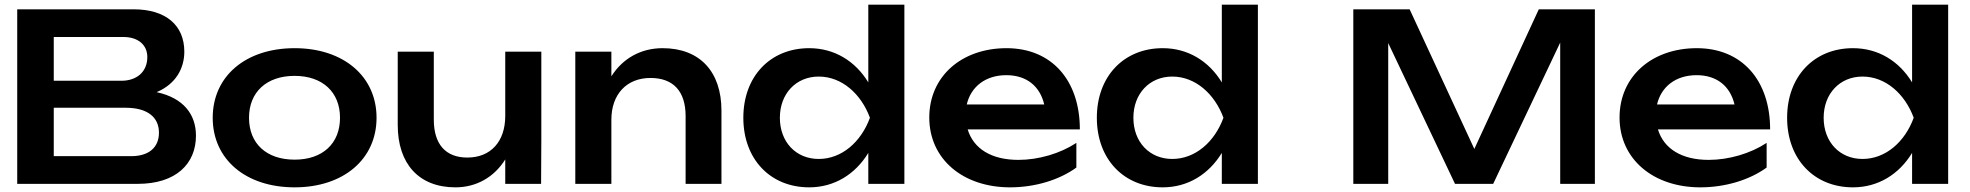

<svg xmlns="http://www.w3.org/2000/svg" viewBox="-20 -790 8463 825"><path d="M653 -394C738 -430 772 -499 772 -568C772 -681 693 -750 554 -750H54V0H572C736 0 822 -86 822 -207C822 -298 769 -369 653 -394ZM211 -327H520C614 -327 663 -286 663 -220C663 -155 618 -119 544 -119H211ZM211 -631H510C576 -631 613 -595 613 -545C613 -480 566 -443 502 -443H211Z M1246 15C1456 15 1598 -106 1598 -284C1598 -462 1456 -583 1246 -583C1035 -583 894 -462 894 -284C894 -106 1035 15 1246 15ZM1246 -104C1125 -104 1050 -173 1050 -284C1050 -394 1125 -464 1246 -464C1366 -464 1441 -394 1441 -284C1441 -173 1366 -104 1246 -104Z M2305 0 2306 -188V-568H2151V-292C2151 -182 2089 -113 1988 -113C1895 -113 1844 -170 1844 -276V-568H1689V-253C1689 -87 1779 15 1937 15C2026 15 2103 -28 2151 -105V0Z M2827 -583C2735 -583 2656 -540 2607 -462V-568H2452V0H2607V-276C2607 -384 2672 -455 2775 -455C2873 -455 2926 -398 2926 -291V0H3080V-315C3080 -481 2988 -583 2827 -583Z M3866 -770H3711V-436C3655 -528 3565 -583 3457 -583C3290 -583 3174 -462 3174 -284C3174 -106 3290 15 3457 15C3565 15 3655 -41 3711 -133V0H3866ZM3331 -284C3331 -387 3400 -461 3498 -461C3597 -461 3680 -387 3718 -284C3680 -180 3597 -107 3498 -107C3400 -107 3331 -180 3331 -284Z M4320 15C4428 15 4532 -17 4605 -70V-176C4535 -130 4442 -103 4356 -103C4240 -103 4163 -151 4138 -234H4620C4620 -445 4499 -583 4305 -583C4112 -583 3973 -462 3973 -285C3973 -106 4118 15 4320 15ZM4304 -467C4390 -467 4448 -421 4467 -341H4134C4152 -418 4215 -467 4304 -467Z M5385 -770H5230V-436C5174 -528 5084 -583 4976 -583C4809 -583 4693 -462 4693 -284C4693 -106 4809 15 4976 15C5084 15 5174 -41 5230 -133V0H5385ZM4850 -284C4850 -387 4919 -461 5017 -461C5116 -461 5199 -387 5237 -284C5199 -180 5116 -107 5017 -107C4919 -107 4850 -180 4850 -284Z M6592 -750 6315 -150 6037 -750H5795V0H5945V-605L6232 0H6396L6684 -607V0H6833V-750Z M7286 15C7394 15 7498 -17 7571 -70V-176C7501 -130 7408 -103 7322 -103C7206 -103 7129 -151 7104 -234H7586C7586 -445 7465 -583 7271 -583C7078 -583 6939 -462 6939 -285C6939 -106 7084 15 7286 15ZM7270 -467C7356 -467 7414 -421 7433 -341H7100C7118 -418 7181 -467 7270 -467Z M8351 -770H8196V-436C8140 -528 8050 -583 7942 -583C7775 -583 7659 -462 7659 -284C7659 -106 7775 15 7942 15C8050 15 8140 -41 8196 -133V0H8351ZM7816 -284C7816 -387 7885 -461 7983 -461C8082 -461 8165 -387 8203 -284C8165 -180 8082 -107 7983 -107C7885 -107 7816 -180 7816 -284Z"/></svg>

Font: Bounded Med
Style: Regular
Weight: 500
Designer: Vlad Churkin
Version: Version 3.0